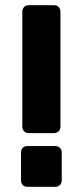

<svg xmlns="http://www.w3.org/2000/svg" viewBox="-20 -720 319 740"><path d="M91 -207Q80 -207 73 -214Q66 -221 66 -232V-675Q66 -686 73 -693Q80 -700 91 -700H188Q199 -700 206 -693Q213 -686 213 -675V-232Q213 -221 206 -214Q199 -207 188 -207ZM85 0Q74 0 67.5 -7Q61 -14 61 -25V-132Q61 -143 67.5 -150Q74 -157 85 -157H193Q204 -157 211 -150Q218 -143 218 -132V-25Q218 -14 211 -7Q204 0 193 0Z"/></svg>

Font: Fz Rubik SemBd
Style: Regular
Weight: 600
Designer: Hubert and Fischer
Foundry: Hubert and Fischer
Version: Vit hóa bi FontZin.com